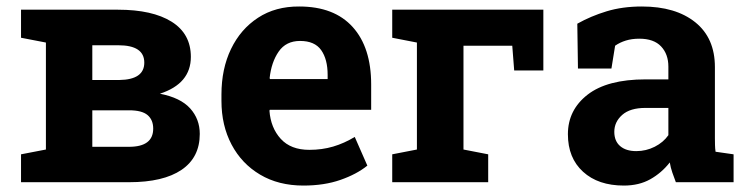

<svg xmlns="http://www.w3.org/2000/svg" viewBox="-20 -558 2287 588"><path d="M44.4 0V-85.4L120.6 -100.1V-427.7L44.4 -442.4V-528.3H341.3Q446.8 -528.3 505.6 -491.5Q564.5 -454.6 564.5 -383.8Q564.5 -301.8 469.7 -271Q532.7 -258.8 562.3 -226.1Q591.8 -193.4 591.8 -147.9Q591.8 -75.7 535.9 -37.8Q480 0 375.5 0ZM262.7 -313H345.2Q421.9 -314 421.9 -366.2Q421.9 -419.4 342.3 -419.4H262.7ZM262.7 -108.4H375Q449.2 -108.4 449.2 -164.1Q449.2 -190.9 431.9 -205.6Q414.6 -220.2 375.5 -220.2H262.7Z M909.2 10.3Q833 10.3 776.6 -23.2Q720.2 -56.6 689.2 -115.2Q658.2 -173.8 658.2 -249V-268.6Q658.2 -347.2 687.5 -408Q716.8 -468.8 770.3 -503.7Q823.7 -538.6 896.5 -538.1Q1003.4 -538.1 1060.1 -475.3Q1116.7 -412.6 1116.7 -299.3V-221.7H806.2L805.2 -218.8Q809.1 -166.5 839.8 -132.8Q870.6 -99.1 927.2 -99.1Q966.3 -99.1 1000.2 -109.1Q1034.2 -119.1 1066.4 -138.7L1105 -50.8Q1072.3 -24.4 1022.7 -7.1Q973.1 10.3 909.2 10.3ZM807.1 -315.9H983.4V-328.6Q983.4 -376.5 963.6 -404.5Q943.8 -432.6 898.9 -432.6Q856 -432.6 833.5 -400.1Q811 -367.7 805.7 -318.4Z M1181.2 0V-85.4L1256.8 -100.1V-427.7L1181.2 -442.4V-528.3H1644V-342.3H1554.7L1548.8 -418H1399.4V-100.1L1475.1 -85.4V0Z M1890.6 10.3Q1812 10.3 1765.6 -32Q1719.2 -74.2 1719.2 -147Q1719.2 -221.2 1779.5 -268.1Q1839.8 -314.9 1957 -314.9H2026.9V-354Q2026.9 -392.1 2004.6 -415.8Q1982.4 -439.5 1938 -439.5Q1915 -439.5 1896.7 -433.8Q1878.4 -428.2 1863.8 -418L1852.5 -348.1H1750L1748 -485.4Q1789.6 -508.8 1837.9 -523.4Q1886.2 -538.1 1945.8 -538.1Q2049.3 -538.1 2109.4 -489.7Q2169.4 -441.4 2169.4 -352.5V-134.8Q2169.4 -124 2169.7 -113.8Q2169.9 -103.5 2171.4 -93.3L2226.6 -85.4V0H2049.8Q2044.4 -13.7 2039.1 -29.3Q2033.7 -44.9 2031.2 -60.5Q2005.9 -28.3 1971.4 -9Q1937 10.3 1890.6 10.3ZM1928.7 -95.2Q1958.5 -95.2 1985.1 -108.6Q2011.7 -122.1 2026.9 -144V-227.5H1956.5Q1909.7 -227.5 1885.5 -206.1Q1861.3 -184.6 1861.3 -154.3Q1861.3 -126 1879.2 -110.6Q1897 -95.2 1928.7 -95.2Z"/></svg>

Font: Roboto Slab
Style: Bold
Weight: 700
Designer: Google
Version: Version 2.000; ttfautohint (v1.8.1.43-b0c9)